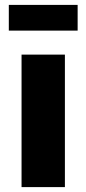

<svg xmlns="http://www.w3.org/2000/svg" viewBox="-20 -764 353 784"><path d="M68 -541H245V0H68ZM16 -744H297V-639H16Z"/></svg>

Font: Gontserrat
Style: Bold
Weight: 700
Designer: Julieta Ulanovsky
Foundry: Julieta Ulanovsky
Version: Version 6.001